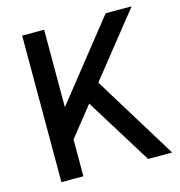

<svg xmlns="http://www.w3.org/2000/svg" viewBox="-104 -793 831 886"><g transform="rotate(-15 311.0 -350.0)"><path d="M104 -227 480 -700H604L155 -137ZM81 -700H186V0H81ZM272 -360 350 -423 610 0H495Z"/></g></svg>

Font: Pathway Extreme Medium
Style: Regular
Weight: 500
Designer: Eduardo Rodriguez Tunni
Foundry: Eduardo Rodriguez Tunni
Version: Version 1.001;gftools[0.9.26]